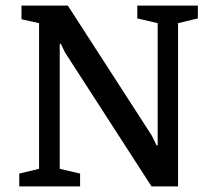

<svg xmlns="http://www.w3.org/2000/svg" viewBox="-20 -668 768 688"><path d="M49 0V-46L120 -63V-585L57 -599V-648H223L524 -182L541 -147H545V-585L472 -602V-648H689V-602L618 -585V0H523L213 -480L198 -511H194V-63L267 -46V0Z"/></svg>

Font: Faustina Light Medium
Style: Regular
Weight: 500
Version: Version 1.200